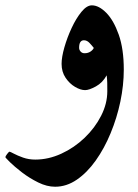

<svg xmlns="http://www.w3.org/2000/svg" viewBox="-70 -377 519 722"><path d="M395.5 -115.2Q395.5 -56.6 382.6 5.1Q369.6 66.9 345.9 124Q322.3 181.2 290 226.6Q257.8 272 219 298.6Q180.2 325.2 137.2 325.2Q106.4 325.2 73.7 309.1Q41 293 12.9 271.5Q-15.1 250 -32.5 232.9Q-49.8 215.8 -49.8 213.9Q-49.8 210.9 -43.2 202.1Q-36.6 193.4 -34.2 193.4Q-31.7 193.4 -18.1 200.7Q-4.4 208 16.8 215.6Q38.1 223.1 62.5 223.1Q112.3 223.1 160.6 200.9Q209 178.7 248 141.4Q287.1 104 310.3 58.3Q333.5 12.7 333.5 -33.7Q333.5 -49.8 333.3 -64.7Q333 -79.6 331.1 -93.8Q315.9 -65.9 290.5 -52Q265.1 -38.1 250 -38.1Q232.9 -38.1 212.2 -50.3Q191.4 -62.5 176.5 -84.7Q161.6 -106.9 161.6 -136.7Q161.6 -162.1 172.1 -199Q182.6 -235.8 199.5 -272Q216.3 -308.1 236.3 -332.5Q256.3 -356.9 275.4 -356.9Q301.8 -356.9 329.6 -328.9Q357.4 -300.8 376.5 -246.8Q395.5 -192.9 395.5 -115.2ZM282.7 -196.8Q276.4 -205.1 266.8 -215.3Q257.3 -225.6 245.6 -225.6Q227.5 -225.6 227.5 -197.3Q227.5 -189.5 233.2 -183.1Q238.8 -176.8 248 -176.8Q260.7 -176.8 270 -182.9Q279.3 -189 282.7 -196.8Z"/></svg>

Font: Scheherazade New
Style: Bold
Weight: 700
Designer: SIL International
Foundry: SIL International
Version: Version 4.000